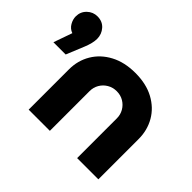

<svg xmlns="http://www.w3.org/2000/svg" viewBox="-148 -793 993 993"><g transform="rotate(45 349.0 -296.5)"><path d="M152.3 0V-294.7Q152.3 -359 183.3 -411.2Q214.3 -463.3 272 -494Q329.7 -524.7 408.7 -524.7Q488.3 -524.7 545 -494Q601.7 -463.3 631.8 -411.2Q662 -359 662 -294.7V0H506.7V-290.7Q506.7 -317.7 493.7 -340.2Q480.7 -362.7 458.2 -376.2Q435.7 -389.7 407.3 -389.7Q379 -389.7 356.2 -376.2Q333.3 -362.7 320.3 -340.2Q307.3 -317.7 307.3 -290.7V0ZM-3.7 -337 32.3 -439.3Q8.3 -448 -4.2 -469.7Q-16.7 -491.3 -16.7 -513.3Q-16.7 -547.3 7 -570.2Q30.7 -593 63 -593Q100 -593 122 -568Q144 -543 144 -509.3Q144 -479 126.7 -436.3L86 -337Z"/></g></svg>

Font: MuseoModerno Thin
Style: Regular
Weight: 100
Designer: Pablo Cosgaya, Héctor Gatti, Marcela Romero, and the Authors of The MuseoModerno Project.
Foundry: Omnibus-Type Team
Version: Version 1.003